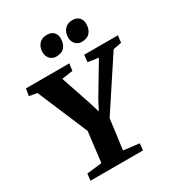

<svg xmlns="http://www.w3.org/2000/svg" viewBox="-223 -1126 1180 1271"><g transform="rotate(-30 366.5 -490.5)"><path d="M94 0 100 -51.5 215 -65 243 -295 81 -678 21 -689 30 -743H361.5L354 -689.5L270 -677.5L349.5 -442L371 -369.5L409 -442L550 -677.5L470 -689.5L475 -743H733L726 -689.5L662.5 -677.5L411 -295L381 -65.5L501 -51.5L496 0ZM310 -824.5Q281 -824.5 262.5 -845Q244 -865.5 244.5 -896Q245.5 -935.5 267.2 -958.2Q289 -981 326 -981Q361 -981 378.5 -961.5Q396 -942 395 -913Q394.5 -873 373.8 -848.8Q353 -824.5 310 -824.5ZM505 -824.5Q476 -824.5 457.8 -845Q439.5 -865.5 440 -896Q441 -935.5 462.8 -958.2Q484.5 -981 521 -981Q555 -981 572.8 -961.5Q590.5 -942 589.5 -913Q589 -873 568.2 -848.8Q547.5 -824.5 505 -824.5Z"/></g></svg>

Font: Merriweather Light 18pt Black
Style: Italic
Weight: 900
Italic angle: -7.8°
Version: Version 2.101